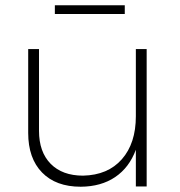

<svg xmlns="http://www.w3.org/2000/svg" viewBox="-20 -707 681 728"><path d="M453.1 -687V-653.8H188V-687ZM495.1 -521H536.1V0H495.1V-139.2Q470.2 -71.8 416.7 -35.6Q363.3 0.5 286.1 1Q191.9 1 139.4 -53Q86.9 -106.9 86.9 -203.1V-521H127.9V-210.9Q127.9 -130.9 172.1 -85.9Q216.3 -41 294.9 -41Q389.2 -43 442.1 -103.3Q495.1 -163.6 495.1 -266.1Z"/></svg>

Font: Montserrat-Arabic ExtraLight
Style: Regular
Weight: 275
Designer: Mohamed Gaber
Foundry: Kief Type Foundry
Version: Version 5.008;PS 005.008;hotconv 1.0.88;makeotf.lib2.5.64775